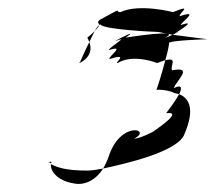

<svg xmlns="http://www.w3.org/2000/svg" viewBox="-20 -664 533 475"><path d="M100 -263C96 -260 99 -262 101 -263ZM101 -263C104 -264 108 -265 107 -261L106 -260ZM178 -510H177C176 -508 177 -508 177 -508ZM196 -571C196 -571 199 -566 201 -560C206 -570 210 -579 214 -587C210 -583 204 -577 196 -571ZM177 -508C208 -524 206 -547 201 -560C190 -538 180 -515 177 -508ZM106 -258C104 -243 119 -217 164 -210C189 -205 217 -218 235 -247C220 -244 205 -242 196 -242C139 -242 120 -251 106 -258ZM214 -587C222 -595 225 -599 225 -602C222 -599 218 -594 214 -587ZM227 -615C219 -609 225 -607 225 -602C227 -604 228 -604 229 -603C237 -591 361 -585 371 -585L407 -578C422 -584 435 -591 411 -580C419 -586 472 -617 427 -602C429 -610 476 -641 425 -624C420 -630 462 -656 408 -634C408 -634 325 -656 278 -634C261 -634 291 -650 227 -615ZM249 -540C293 -554 247 -524 251 -518C302 -534 262 -508 271 -508C310 -532 369 -508 369 -508C377 -511 384 -514 389 -515C395 -536 399 -555 398 -557C394 -564 493 -567 493 -567L407 -578C399 -574 391 -571 389 -571C435 -594 291 -571 291 -571C325 -594 273 -568 265 -562C304 -578 251 -548 249 -540ZM235 -247C285 -258 423 -288 437 -334C462 -393 449 -421 423 -431C413 -412 391 -384 391 -384C433 -389 376 -351 360 -339C360 -339 327 -321 312 -321C358 -344 277 -368 248 -274C244 -264 240 -255 235 -247ZM367 -441C369 -444 403 -440 411 -434L423 -431C431 -446 430 -456 410 -446C415 -463 461 -501 406 -490C399 -500 422 -523 389 -515C381 -484 369 -446 367 -441Z"/></svg>

Font: bitstorm
Style: ulcnobl
Weight: 400
Version: Version 0.2